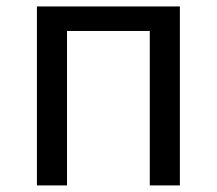

<svg xmlns="http://www.w3.org/2000/svg" viewBox="-20 -563 658 583"><path d="M92.1 0V-543.4H526.2V0H434.8V-469H183.5V0Z"/></svg>

Font: Noto Sans KR Thin
Style: Regular
Weight: 100
Designer: Ryoko NISHIZUKA 西塚涼子 (kana, bopomofo & ideographs); Paul D. Hunt (Latin, Greek & Cyrillic); Sandoll Communications 산돌커뮤니
Foundry: Adobe
Version: Version 2.004-H2;hotconv 1.0.118;makeotfexe 2.5.65603